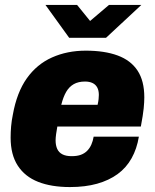

<svg xmlns="http://www.w3.org/2000/svg" viewBox="-20 -745 628 777"><path d="M263 12Q188 12 134.5 -9Q81 -30 52 -74.5Q23 -119 23 -188Q23 -211 25 -234Q27 -257 32 -281Q48 -371 88.5 -428Q129 -485 190.5 -512.5Q252 -540 327 -540Q403 -540 456 -520.5Q509 -501 536.5 -459.5Q564 -418 564 -351Q564 -332 561.5 -306.5Q559 -281 550 -233H212Q209 -217 207 -202Q205 -187 205 -177Q205 -157 211.5 -142.5Q218 -128 232.5 -120.5Q247 -113 270 -113Q292 -113 307 -118.5Q322 -124 332.5 -134.5Q343 -145 349.5 -159.5Q356 -174 359 -192H542Q534 -143 512.5 -104.5Q491 -66 456 -40.5Q421 -15 373 -1.5Q325 12 263 12ZM228 -321H375Q378 -334 379 -344Q380 -354 380 -361Q380 -379 373.5 -391Q367 -403 354.5 -409Q342 -415 324 -415Q297 -415 278.5 -404.5Q260 -394 248 -373.5Q236 -353 228 -321ZM552 -725 409 -592H260L164 -725H292L365 -635H315L421 -725Z"/></svg>

Font: Archivo SemiCondensed Black
Style: Italic
Weight: 900
Width: 4
Italic angle: -10°
Designer: Hector Gatti
Foundry: Omnibus-Type
Version: Version 2.001